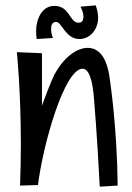

<svg xmlns="http://www.w3.org/2000/svg" viewBox="-20 -696 495 718"><path d="M420 -2C418 -221 391 -397 391 -397C381 -482 350 -517 308 -517C266 -517 217 -480 183 -416C183 -416 168 -387 137 -301V-497L43 -501C43 -501 58 -358 58 -156C58 -107 57 -56 55 -2L122 -4C141 -157 221 -439 289 -439C312 -439 327 -398 332 -320C332 -320 343 -195 353 2ZM338 -676 281 -671C287 -659 292 -647 292 -634C292 -620 287 -611 274 -611C239 -611 242 -674 183 -674C135 -674 115 -621 115 -581C115 -571 116 -560 117 -550L178 -554C174 -564 171 -575 171 -587C171 -600 174 -614 190 -614C211 -614 225 -550 277 -550C318 -550 347 -588 347 -629C347 -645 343 -661 338 -676Z"/></svg>

Font: Englebert
Style: Regular
Weight: 400
Designer: Astigmatic (AOETI)
Foundry: Astigmatic (AOETI)
Version: Version 1.000